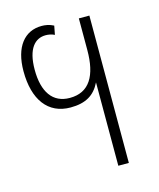

<svg xmlns="http://www.w3.org/2000/svg" viewBox="-86 -588 540 652"><g transform="rotate(-15 183.5 -262.0)"><path d="M250 1H287V-517H250V-406C250 -316 220 -264 151 -264C91 -264 60 -309 60 -387C60 -462 89 -491 126 -491C136 -491 147 -489 157 -484L163 -515C148 -523 133 -525 121 -525C61 -525 22 -478 22 -392C22 -292 66 -232 145 -232C198 -232 230 -251 250 -292Z"/></g></svg>

Font: Noto Sans Thai UI ExtCond ExtLt
Style: Regular
Weight: 200
Width: 2
Designer: Monotype Design Team
Foundry: Monotype Imaging Inc.
Version: Version 2.000